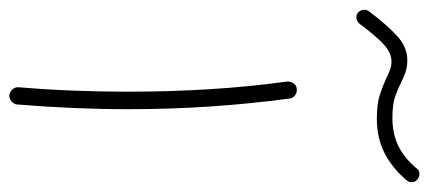

<svg xmlns="http://www.w3.org/2000/svg" viewBox="-294 -606 888 397"><g transform="rotate(90 149.5 -407.0)"><path d="M-23.9 -704.1Q-27.8 -708 -29.1 -714.4Q-30.3 -720.7 -26.4 -726.1Q3.9 -766.1 26.4 -785.9Q48.8 -805.7 74.7 -805.7Q88.9 -805.7 100.1 -801.8Q111.3 -797.9 122.1 -792.5Q135.3 -785.6 150.9 -780.3Q166.5 -774.9 194.3 -774.9Q228 -774.9 253.2 -787.6Q278.3 -800.3 299.3 -825.7Q303.2 -830.6 309.6 -830.8Q315.9 -831.1 320.8 -827.1Q326.2 -823.2 327.1 -816.4Q328.1 -809.6 323.2 -804.2Q297.9 -774.4 266.8 -758.5Q235.8 -742.7 195.8 -742.7Q165 -742.7 146 -749Q127 -755.4 112.3 -762.2Q102.5 -767.1 94.7 -770Q86.9 -772.9 77.1 -772.9Q61 -772.9 44.7 -759Q28.3 -745.1 0 -707.5Q-3.9 -702.1 -11 -700.7Q-18.1 -699.2 -23.9 -704.1ZM119.1 -557.1Q118.7 -564.5 123 -570.6Q127.4 -576.7 134.3 -577.1Q141.6 -578.1 147.7 -573.5Q153.8 -568.8 154.3 -562Q165 -481.9 170.7 -398.4Q176.3 -314.9 176.3 -229Q176.3 -172.4 173.8 -115Q171.4 -57.6 166.5 1Q166 7.8 160.2 12.7Q154.3 17.6 147 17.1Q140.1 16.1 135.3 10.7Q130.4 5.4 130.9 -2Q135.7 -59.1 137.9 -115.7Q140.1 -172.4 140.1 -228.5Q140.1 -313.5 135 -396.2Q129.9 -479 119.1 -557.1Z"/></g></svg>

Font: Mikhak ExtraLight
Style: Regular
Weight: 200
Designer: Amin Abedi
Version: Version 3.3